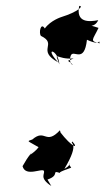

<svg xmlns="http://www.w3.org/2000/svg" viewBox="-20 -600 356 647"><path d="M140 5C185 -10 149 -29 185 -16C179 -17 174 -19 220 -35C200 -59 231 -49 197 -31C252 -123 213 -115 224 -123C246 -99 225 -100 181 -157C158 -122 199 -107 182 -161C133 -109 133 -168 89 -130C69 -123 71 -127 110 -104C98 -86 53 -58 106 -102C85 -85 77 -77 56 -40C66 -2 123 -35 128 -24C132 -13 111 -1 153 27ZM209 -395C245 -372 205 -379 219 -414C229 -433 264 -385 273 -466C330 -440 308 -476 316 -454C281 -462 292 -464 312 -506C267 -522 297 -501 311 -532C280 -526 235 -523 247 -580C263 -581 243 -560 188 -543C188 -543 151 -532 131 -504C117 -527 110 -488 118 -479C176 -451 101 -431 176 -390C125 -445 177 -433 180 -383C162 -433 169 -398 228 -403Z"/></svg>

Font: Asimov Aggro
Style: It
Weight: 500
Designer: Google
Version: Version 2.000980; 2014